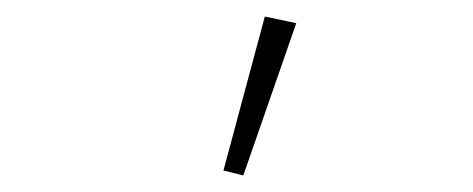

<svg xmlns="http://www.w3.org/2000/svg" viewBox="-20 -772 572 232"><path d="M274 -560 338 -744 300 -752 250 -566Z"/></svg>

Font: Source Sans Pro ExtraLight
Style: Regular
Weight: 200
Designer: Paul D. Hunt
Foundry: Adobe Systems Incorporated
Version: Version 3.006;hotconv 1.0.111;makeotfexe 2.5.65597